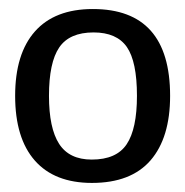

<svg xmlns="http://www.w3.org/2000/svg" viewBox="-20 -719 405 421"><path d="M353 -508.8Q353 -417 310.1 -367.4Q267.1 -317.9 181.6 -317.9Q99.6 -317.9 56.4 -366.9Q13.2 -416 13.2 -508.8Q13.2 -601.1 56.6 -650.1Q100.1 -699.2 183.6 -699.2Q353 -699.2 353 -508.8ZM280.3 -508.8Q280.3 -584 258.1 -616Q235.8 -647.9 185.1 -647.9Q132.3 -647.9 109.9 -615Q87.4 -582 87.4 -508.8Q87.4 -438 109.6 -403.6Q131.8 -369.1 181.2 -369.1Q235.4 -369.1 257.8 -402.8Q280.3 -436.5 280.3 -508.8Z"/></svg>

Font: TypoPRO Liberation Sans
Style: Regular
Weight: 400
Designer: Steve Matteson
Foundry: Ascender Corporation
Version: Version 2.00.1